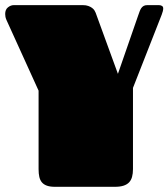

<svg xmlns="http://www.w3.org/2000/svg" viewBox="-20 -721 650 741"><path d="M128.9 -371.1 4.9 -644Q2 -650.9 1 -656.2Q0 -661.6 0 -667Q0 -684.1 10.7 -692.6Q21.5 -701.2 33.2 -701.2H299.8Q312 -701.2 320.8 -698Q329.6 -694.8 335.4 -690.4Q341.3 -686 344.5 -680.9Q347.7 -675.8 349.1 -671.9L435.1 -436L513.2 -661.1Q516.1 -669.4 518.8 -676.8Q521.5 -684.1 525.1 -689.5Q528.8 -694.8 534.2 -698Q539.6 -701.2 548.3 -701.2H593.3Q600.1 -701.2 605 -698.2Q609.9 -695.3 609.9 -688.5Q609.9 -679.2 604 -664.1L493.2 -381.8V-68.4Q493.2 -51.3 489.7 -38.6Q486.3 -25.9 478.3 -17.3Q470.2 -8.8 456.8 -4.4Q443.4 0 422.9 0H192.4Q173.3 0 161.1 -4.4Q148.9 -8.8 141.8 -17.1Q134.8 -25.4 131.8 -38.1Q128.9 -50.8 128.9 -67.9Z"/></svg>

Font: Fascinate Cyrillic
Style: Regular
Weight: 900
Designer: Denis Ignatov
Foundry: Astigmatic (AOETI)
Version: Version 1.00 November 30, 2018, initial release